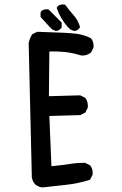

<svg xmlns="http://www.w3.org/2000/svg" viewBox="-20 -819 540 853"><path d="M167.5 13.7Q149.9 11.2 136.7 0.5L136.2 0Q119.1 -19 121.1 -44.9L107.4 -627V-627.4V-627.9Q111.8 -648.9 122.1 -665L123 -666.5L124.5 -667.5L144 -677.2L145 -677.7H146.5Q287.6 -673.8 320.8 -668.9Q354.5 -664.1 382.3 -649.9L383.8 -649.4L384.3 -648.4Q391.1 -640.6 393.8 -630.6Q396.5 -620.6 395.5 -608.9V-607.9L395 -606.9L385.3 -587.4L384.8 -585.9L383.8 -585.4Q377 -580.1 369.6 -576.9Q362.3 -573.7 354.5 -572.8Q346.7 -571.8 337.9 -573.2H337.4L336.9 -573.7Q320.8 -578.6 303.7 -582.3Q286.6 -585.9 268.6 -587.9Q234.9 -591.3 199.2 -590.3L197.3 -391.6L335 -395.5H336.4L337.4 -395L356.9 -385.3L358.4 -384.3L359.4 -383.3Q372.1 -366.2 370.1 -342.3V-341.3L369.6 -340.3L359.9 -320.8L358.9 -318.8L356.9 -317.9L337.4 -308.1L336.4 -307.6H335L199.2 -303.7L208.5 -80.6Q262.7 -85.9 291.5 -90.8Q307.1 -93.3 323.5 -94.5Q339.8 -95.7 356.4 -95.7H357.9L358.9 -95.2L378.4 -85.4L379.9 -85L380.4 -84Q393.6 -68.4 391.6 -44.4V-43.5L391.1 -42.5L381.3 -22.9L379.9 -20.5L377.9 -20Q328.6 -3.9 274.4 2Q221.2 7.8 168.5 13.7H168ZM226.1 -682.1 212.4 -688 211.4 -688.5 210.9 -689.5 201.2 -699.2H200.7L161.6 -742.2L160.2 -743.7V-746.1V-761.7V-763.7L161.1 -765.1L165 -771L166 -772L167 -772.5Q178.2 -779.3 194.3 -777.3L196.3 -776.9L197.3 -775.4L252 -720.7L253.9 -719.2V-716.8V-699.2V-697.3L252.9 -695.8Q243.2 -681.6 228.5 -681.6H227.5ZM307.6 -682.1 293 -688 291.5 -688.5 291 -689.5 283.2 -697.3H282.7Q248.5 -735.4 232.9 -781.2L231.9 -784.2L233.4 -786.6L237.3 -792.5L238.3 -793.5L239.3 -793.9Q250.5 -800.8 266.6 -798.8L269 -798.3L270.5 -796.4Q287.6 -773.4 306.6 -752Q326.7 -729.5 335 -700.7L335.4 -698.2L334 -695.8Q324.2 -681.6 309.6 -681.6H308.6Z"/></svg>

Font: NaikaiFont
Style: SemiBold
Weight: 600
Version: Version 1.89